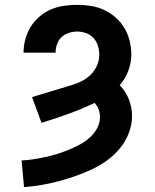

<svg xmlns="http://www.w3.org/2000/svg" viewBox="-20 -558 640 791"><path d="M79 213 69 103Q94 102 118.5 98Q143 94 167 89Q191 84 215 76.5Q239 69 262 59.5Q285 50 307 38.5Q329 27 348 10.5Q367 -6 379.5 -28.5Q392 -51 392 -75Q392 -91 386.5 -106.5Q381 -122 370 -134Q317 -109 262 -89Q207 -69 151 -52L112 -158Q147 -168 181.5 -179Q216 -190 251 -200Q276 -207 300.5 -216.5Q325 -226 345 -242.5Q365 -259 377 -282.5Q389 -306 389 -332Q389 -351 383.5 -369Q378 -387 365.5 -401Q353 -415 335 -421.5Q317 -428 298 -428Q281 -428 263.5 -422.5Q246 -417 233.5 -405Q221 -393 215 -376Q209 -359 209 -341Q209 -341 209 -341Q209 -341 209 -341H77Q77 -341 77 -341Q77 -341 77 -341Q77 -369 84.5 -396.5Q92 -424 106.5 -447.5Q121 -471 142.5 -489.5Q164 -508 189.5 -519Q215 -530 243 -534Q271 -538 298 -538Q327 -538 355 -533.5Q383 -529 409 -517Q435 -505 456.5 -486Q478 -467 492.5 -442.5Q507 -418 514 -390Q521 -362 521 -333Q521 -299 508.5 -266Q496 -233 473 -207Q498 -182 511 -148.5Q524 -115 524 -80Q524 -44 510.5 -9.5Q497 25 474 53Q451 81 421.5 102.5Q392 124 359 139.5Q326 155 291.5 167Q257 179 222 188.5Q187 198 151 204Q115 210 79 213Z"/></svg>

Font: Iosevka Curly XBdEx
Style: Regular
Weight: 800
Width: 7
Monospace: yes
Designer: Belleve Invis
Foundry: Belleve Invis
Version: Version 11.1.0; ttfautohint (v1.8.3)